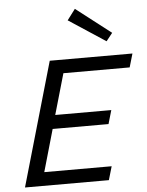

<svg xmlns="http://www.w3.org/2000/svg" viewBox="-60 -965 778 1013"><g transform="rotate(-5 328.5 -458.0)"><path d="M560.1 -772.9 526.9 -731 332 -858.9 375 -916ZM219.2 -654.8H657.2L636.2 -583H285.2L223.1 -367.2H520L499 -294.9H203.1L139.2 -71.8H496.1L475.1 0H30.8Z"/></g></svg>

Font: IntelOne Mono
Style: Italic
Weight: 400
Italic angle: -16°
Designer: Fred Shallcrass
Foundry: Frere-Jones Type LLC
Version: Version 1.200;hotconv 1.1.0;makeotfexe 2.6.0;FJTRelease1.2